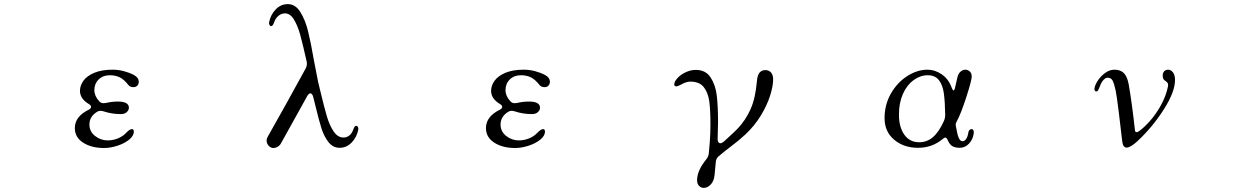

<svg xmlns="http://www.w3.org/2000/svg" viewBox="-20 -719 6040 934"><path d="M411 -185Q423 -191 423 -199Q423 -207 412 -213Q369 -239 369 -277Q369 -303 386 -326.5Q403 -350 439 -365Q475 -380 528 -380Q555 -380 582 -373Q609 -366 630 -355Q655 -342 655 -321Q655 -310 648 -302.5Q641 -295 630 -295Q613 -295 605 -305Q583 -333 562 -343Q541 -353 514 -353Q481 -353 460 -332.5Q439 -312 439 -280Q439 -252 463 -226Q471 -217 484 -217Q491 -217 495 -218Q524 -225 553 -225Q607 -225 607 -195Q607 -183 596.5 -173.5Q586 -164 568 -164Q524 -164 485 -177Q476 -180 469 -180Q460 -180 452 -175Q415 -152 415 -113Q415 -79 442.5 -57.5Q470 -36 504 -36Q529 -36 553 -45.5Q577 -55 594 -73Q611 -91 622 -91Q631 -91 631 -79Q631 -58 608 -39.5Q585 -21 551 -10Q517 1 486 1Q425 1 384.5 -25Q344 -51 344 -96Q344 -152 411 -185Z M1283 -55Q1322 -123 1374.5 -218Q1427 -313 1467 -386Q1473 -398 1473 -408Q1473 -415 1472 -419Q1452 -508 1440 -551Q1428 -594 1410 -624Q1392 -654 1366 -654Q1349 -654 1334.5 -642Q1320 -630 1313 -609Q1307 -592 1299 -592Q1294 -592 1291 -597.5Q1288 -603 1289 -610Q1296 -647 1321 -673Q1346 -699 1380 -699Q1417 -699 1441 -660.5Q1465 -622 1478.5 -567.5Q1492 -513 1507 -426Q1524 -335 1527 -323L1537 -281Q1557 -198 1570 -153.5Q1583 -109 1603 -79.5Q1623 -50 1651 -50Q1667 -50 1679.5 -60Q1692 -70 1699 -90Q1705 -107 1713 -107Q1718 -107 1721 -101.5Q1724 -96 1723 -89Q1716 -52 1691 -26Q1666 0 1632 0Q1600 0 1578.5 -27Q1557 -54 1544.5 -92.5Q1532 -131 1516 -198L1504 -246Q1502 -255 1498 -260Q1494 -265 1490 -265Q1482 -265 1474 -251L1452 -211Q1347 -22 1347 -22Q1341 -11 1330.5 -5Q1320 1 1310 1Q1297 1 1287 -10Q1277 -21 1277 -35Q1277 -45 1283 -55Z M2411 -185Q2423 -191 2423 -199Q2423 -207 2412 -213Q2369 -239 2369 -277Q2369 -303 2386 -326.5Q2403 -350 2439 -365Q2475 -380 2528 -380Q2555 -380 2582 -373Q2609 -366 2630 -355Q2655 -342 2655 -321Q2655 -310 2648 -302.5Q2641 -295 2630 -295Q2613 -295 2605 -305Q2583 -333 2562 -343Q2541 -353 2514 -353Q2481 -353 2460 -332.5Q2439 -312 2439 -280Q2439 -252 2463 -226Q2471 -217 2484 -217Q2491 -217 2495 -218Q2524 -225 2553 -225Q2607 -225 2607 -195Q2607 -183 2596.5 -173.5Q2586 -164 2568 -164Q2524 -164 2485 -177Q2476 -180 2469 -180Q2460 -180 2452 -175Q2415 -152 2415 -113Q2415 -79 2442.5 -57.5Q2470 -36 2504 -36Q2529 -36 2553 -45.5Q2577 -55 2594 -73Q2611 -91 2622 -91Q2631 -91 2631 -79Q2631 -58 2608 -39.5Q2585 -21 2551 -10Q2517 1 2486 1Q2425 1 2384.5 -25Q2344 -51 2344 -96Q2344 -152 2411 -185Z M3270 -299Q3275 -299 3282 -302.5Q3289 -306 3292 -307Q3318 -322 3338 -322Q3383 -322 3404 -294.5Q3425 -267 3430.5 -225Q3436 -183 3436 -115Q3436 -66 3432.5 -24Q3429 18 3428 27Q3427 42 3415 57Q3371 111 3371 158Q3371 175 3380.5 185Q3390 195 3404 195Q3422 195 3437.5 178.5Q3453 162 3456 133L3462 70Q3463 52 3476 41Q3512 11 3531 -3Q3575 -36 3605 -64Q3651 -107 3681.5 -157.5Q3712 -208 3726.5 -254.5Q3741 -301 3741 -333Q3741 -354 3731 -366Q3721 -378 3703 -378Q3686 -378 3675.5 -366.5Q3665 -355 3662 -324Q3655 -241 3631 -187.5Q3607 -134 3568 -93Q3555 -79 3501 -30Q3491 -22 3484 -22Q3479 -22 3475 -27Q3471 -32 3471 -41L3472 -85Q3473 -98 3473 -125Q3473 -200 3467 -252.5Q3461 -305 3437 -342Q3413 -379 3365 -379Q3340 -379 3315.5 -367.5Q3291 -356 3275.5 -339Q3260 -322 3260 -308Q3260 -299 3270 -299Z M4492 -380Q4528 -380 4561 -357.5Q4594 -335 4609 -294Q4615 -279 4618 -279Q4623 -279 4626 -293Q4627 -299 4637 -341Q4641 -360 4652 -370Q4663 -380 4676 -380Q4688 -380 4697.5 -371.5Q4707 -363 4707 -347Q4707 -328 4680.5 -246Q4654 -164 4633 -126Q4629 -119 4629 -113Q4629 -108 4630 -103.5Q4631 -99 4632 -95Q4637 -64 4644 -48Q4651 -32 4662 -32Q4672 -32 4679.5 -42.5Q4687 -53 4690 -71Q4691 -81 4695.5 -86Q4700 -91 4706 -91Q4712 -91 4715 -85.5Q4718 -80 4717 -71Q4713 -41 4694 -20.5Q4675 0 4649 0Q4630 0 4615.5 -6.5Q4601 -13 4591 -36Q4585 -50 4578 -50Q4575 -50 4566 -43Q4515 0 4446 0Q4376 0 4329.5 -39.5Q4283 -79 4283 -144Q4283 -210 4314 -264Q4345 -318 4393.5 -349Q4442 -380 4492 -380ZM4452 -27Q4489 -27 4518 -51.5Q4547 -76 4571 -129Q4578 -144 4578 -160Q4577 -224 4571.5 -264.5Q4566 -305 4547.5 -329Q4529 -353 4493 -353Q4457 -353 4424.5 -329.5Q4392 -306 4372.5 -262.5Q4353 -219 4353 -161Q4353 -101 4379 -64Q4405 -27 4452 -27Z M5401 -380Q5431 -380 5447.5 -363Q5464 -346 5471 -307Q5487 -214 5501 -86Q5501 -82 5503 -79Q5505 -76 5509 -76Q5514 -76 5521 -81Q5544 -97 5574 -130.5Q5604 -164 5628.5 -209Q5653 -254 5662 -300Q5663 -310 5660.5 -314.5Q5658 -319 5651 -324Q5643 -329 5639.5 -334.5Q5636 -340 5636 -351Q5636 -365 5643.5 -372.5Q5651 -380 5662 -380Q5676 -380 5686 -367Q5696 -354 5696 -330Q5696 -272 5641 -186Q5586 -100 5514 -33Q5479 -1 5461 -1Q5442 -1 5439 -33Q5434 -79 5423 -168Q5412 -257 5407 -280Q5399 -316 5391.5 -328.5Q5384 -341 5368 -341Q5358 -341 5347.5 -329.5Q5337 -318 5330 -298Q5325 -285 5321.5 -279.5Q5318 -274 5313 -274Q5309 -274 5306 -278Q5303 -282 5304 -288Q5306 -305 5320.5 -327Q5335 -349 5356.5 -364.5Q5378 -380 5401 -380Z"/></svg>

Font: Hina Mincho
Style: Regular
Weight: 400
Designer: satsuyako
Foundry: satsuyako
Version: Version 1.100